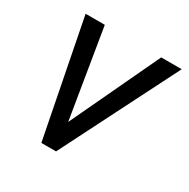

<svg xmlns="http://www.w3.org/2000/svg" viewBox="-126 -643 744 757"><g transform="rotate(30 245.5 -264.0)"><path d="M491.2 -528.3 224.1 0H157.2L53.7 -528.3H141.1L207.5 -124.5L397.9 -528.3Z"/></g></svg>

Font: Mardoto
Style: Italic
Weight: 400
Italic angle: -12°
Designer: Christian Robertson, Vahan Hovhannisyan
Foundry: Google
Version: Version 1.000